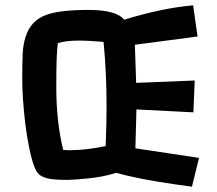

<svg xmlns="http://www.w3.org/2000/svg" viewBox="-20 -663 810 716"><path d="M484.9 -109.9 722.2 -74.2 695.8 33.2 632.3 24.4Q490.2 3.9 414.1 -18.6Q363.8 -2.9 308.1 2.4Q252.4 7.8 233.4 7.8Q181.2 7.8 160.6 2.9Q140.1 -2 128.4 -10.3Q116.7 -18.6 107.2 -43.7Q97.7 -68.8 88.9 -111.6Q80.1 -154.3 74.2 -202.1Q63 -299.8 63 -363.5Q63 -427.2 64.5 -460.9Q65.9 -494.6 74.7 -523.4Q94.2 -587.4 153.8 -607.9Q203.6 -626 309.1 -626Q414.6 -626 442.9 -589.4Q583.5 -632.8 700.2 -643.1L716.8 -526.9L482.9 -496.1L487.8 -354L706.1 -362.8L701.2 -244.1L488.8 -254.9ZM215.8 -104Q222.7 -103 229.5 -103H244.1Q300.8 -103 374 -118.2Q377.4 -203.6 377.4 -264.6Q377.4 -392.6 366.2 -506.8Q306.6 -511.7 278.8 -511.7Q222.7 -511.7 195.8 -502Q189.9 -468.8 189.9 -338.1Q189.9 -207.5 215.8 -104Z"/></svg>

Font: Passero One
Style: Regular
Weight: 400
Designer: Viktoriya Grabowska
Foundry: Viktoriya Grabowska
Version: Version 1.003